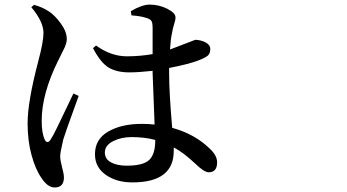

<svg xmlns="http://www.w3.org/2000/svg" viewBox="-20 -786 1540 852"><path d="M305.7 -371.1 329.1 -360.4Q323.2 -342.8 306.6 -297.9Q290 -252.9 277.8 -217.8Q265.6 -182.6 260.7 -167Q247.1 -109.4 247.1 -92.8Q247.1 -75.2 255.4 -43.9Q263.7 -12.7 263.7 1Q263.7 45.9 222.7 45.9Q191.4 45.9 164.1 3.9Q137.7 -33.2 120.1 -97.2Q102.5 -161.1 102.5 -239.3Q102.5 -334 149.4 -512.7Q172.9 -600.6 172.9 -638.7Q173.8 -688.5 119.1 -753.9L130.9 -764.6Q169.9 -753.9 198.2 -734.4Q223.6 -717.8 250 -681.6Q276.4 -645.5 276.4 -612.3Q276.4 -603.5 273.4 -593.3Q270.5 -583 266.6 -574.7Q262.7 -566.4 253.4 -547.9Q244.1 -529.3 237.3 -515.6Q165 -369.1 165 -250Q165 -195.3 178.7 -166Q183.6 -156.2 190.4 -155.8Q197.3 -155.3 204.1 -166Q214.8 -181.6 233.4 -220.2Q252 -258.8 274.9 -306.6Q297.9 -354.5 305.7 -371.1ZM668.9 -162.1V-165Q622.1 -177.7 564.5 -177.7Q517.6 -177.7 481.4 -159.2Q445.3 -140.6 445.3 -109.4Q445.3 -80.1 472.7 -65.4Q500 -50.8 542 -50.8Q616.2 -50.8 642.6 -76.7Q668.9 -102.5 668.9 -162.1ZM734.4 -566.4 846.7 -609.4Q872.1 -608.4 892.6 -597.7Q913.1 -586.9 913.1 -568.4Q913.1 -548.8 901.9 -539.1Q890.6 -529.3 857.4 -516.6Q811.5 -500 730.5 -484.4V-461.9Q730.5 -374 744.1 -218.8Q843.8 -191.4 910.2 -127Q943.4 -96.7 943.4 -65.4Q943.4 -21.5 906.2 -21.5Q885.7 -21.5 845.7 -60.5Q793.9 -109.4 751 -131.8V-116.2Q751 23.4 567.4 23.4Q497.1 23.4 449.2 -10.3Q401.4 -43.9 401.4 -101.6Q401.4 -168 460 -202.1Q518.6 -236.3 609.4 -236.3Q639.6 -236.3 666 -233.4Q658.2 -419.9 657.2 -462.9V-471.7Q595.7 -464.8 553.7 -464.8Q499 -464.8 463.4 -485.4Q427.7 -505.9 392.6 -572.3L406.2 -584Q472.7 -536.1 543 -536.1Q600.6 -536.1 657.2 -545.9V-661.1Q657.2 -684.6 652.3 -692.4Q647.5 -700.2 633.8 -705.1Q606.4 -714.8 563.5 -717.8L560.5 -736.3Q610.4 -765.6 643.6 -765.6Q685.5 -765.6 722.2 -747.1Q758.8 -728.5 758.8 -709Q758.8 -697.3 752.4 -677.7Q746.1 -658.2 743.2 -638.7Q737.3 -614.3 734.4 -566.4Z"/></svg>

Font: Bpmf Zihi Serif SemiBold
Style: SemiBold
Weight: 600
Foundry: But Ko
Version: Version 1.320